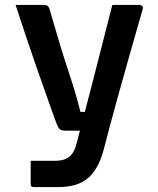

<svg xmlns="http://www.w3.org/2000/svg" viewBox="-20 -556 640 776"><path d="M159 -536Q174 -536 179 -523Q203 -440 221.5 -379Q240 -318 255.5 -271.5Q271 -225 283 -185Q295 -145 305 -104H323Q339 -165 358 -239Q377 -313 396.5 -389.5Q416 -466 434 -536H545Q550 -536 554.5 -532Q559 -528 557 -520Q529 -422 503 -331Q477 -240 451.5 -147.5Q426 -55 399 49Q378 128 335.5 164Q293 200 217 200H115Q104 200 104 189V94H204Q238 94 259 78Q280 62 289 26Q294 6 303 -28H243Q229 -28 222 -33.5Q215 -39 207 -61Q201 -76 188 -113Q175 -150 157 -200.5Q139 -251 119 -309Q99 -367 79.5 -425.5Q60 -484 43 -536Z"/></svg>

Font: Recursive Sn Lnr St SmB
Style: Regular
Weight: 600
Version: Version 1.079;hotconv 1.0.112;makeotfexe 2.5.65598; ttfautoh